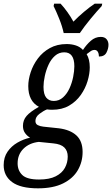

<svg xmlns="http://www.w3.org/2000/svg" viewBox="-57 -786 611 1046"><path d="M150 240Q55 240 9 206Q-37 172 -37 114Q-37 71 -16 40.5Q5 10 38 -9Q71 -28 107 -36Q91 -45 79.5 -61Q68 -77 68 -100Q68 -131 87.5 -154Q107 -177 155 -204Q97 -235 97 -317Q97 -352 110 -392Q123 -432 149 -467Q175 -502 214.5 -524Q254 -546 306 -546Q333 -546 356 -538.5Q379 -531 395 -514Q414 -543 438 -564Q462 -585 492 -585Q513 -585 523.5 -572.5Q534 -560 534 -542Q534 -521 523 -499.5Q512 -478 482 -478Q482 -493 476 -503.5Q470 -514 458 -514Q446 -514 435.5 -506Q425 -498 415 -491Q432 -463 432 -419Q432 -384 420 -344Q408 -304 383 -268.5Q358 -233 319.5 -210.5Q281 -188 227 -188Q212 -188 199 -190Q179 -182 157.5 -165.5Q136 -149 136 -127Q136 -111 148.5 -104.5Q161 -98 179 -96L264 -87Q326 -79 359.5 -48Q393 -17 393 42Q393 96 367 141Q341 186 287 213Q233 240 150 240ZM236 -236Q265 -236 286.5 -255.5Q308 -275 321.5 -304.5Q335 -334 341.5 -366.5Q348 -399 348 -425Q348 -501 293 -501Q264 -501 242.5 -482Q221 -463 207.5 -433.5Q194 -404 187 -371.5Q180 -339 180 -313Q180 -272 195 -254Q210 -236 236 -236ZM156 192Q212 192 246.5 174.5Q281 157 296.5 128.5Q312 100 312 67Q312 36 293.5 17.5Q275 -1 233 -5L154 -13Q102 -7 70.5 24.5Q39 56 39 104Q39 143 64.5 167.5Q90 192 156 192ZM290 -606Q282 -643 265.5 -684Q249 -725 235 -753L238 -766H273Q291 -747 310 -720.5Q329 -694 343 -668Q368 -694 400 -721Q432 -748 459 -766H500L497 -753Q471 -725 437 -684Q403 -643 378 -606Z"/></svg>

Font: Noto Serif Condensed
Style: Italic
Weight: 400
Width: 3
Italic angle: -12°
Designer: Monotype Design Team
Foundry: Monotype Imaging Inc.
Version: Version 2.014; ttfautohint (v1.8.4.7-5d5b)